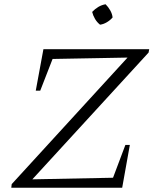

<svg xmlns="http://www.w3.org/2000/svg" viewBox="-20 -882 721 902"><path d="M678 -635 115 -21 107 -39 511 -47 569 -201H590L554 0H33L35 -17L597 -631L606 -612L227 -605L169 -456H148L184 -651H681ZM476 -862Q489 -849 498 -833Q507 -817 509 -800Q498 -787 482 -777.5Q466 -768 450 -766Q436 -777 426.5 -793Q417 -809 413 -826Q426 -840 442 -849.5Q458 -859 476 -862Z"/></svg>

Font: Piazzolla Thin ExtraLight
Style: Italic
Weight: 250
Italic angle: -11.3°
Version: Version 2.005